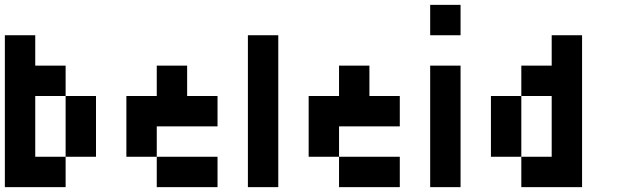

<svg xmlns="http://www.w3.org/2000/svg" viewBox="-20 -770 2540 790"><path d="M125 -125H250V0H0V-625H125V-500H250V-375H125ZM250 -125V-375H375V-125Z M625 -125H500V-375H625V-500H750V-375H875V-250H625ZM625 0V-125H875V0Z M1125 0H1000V-625H1125Z M1375 -125H1250V-375H1375V-500H1500V-375H1625V-250H1375ZM1375 0V-125H1625V0Z M1750 -625V-750H1875V-625ZM1875 0H1750V-500H1875Z M2125 0V-125H2000V-375H2125V-125H2250V-375H2125V-500H2250V-625H2375V0Z"/></svg>

Font: Tiny5
Style: Regular
Weight: 400
Designer: Stefan Schmidt
Foundry: Made with Bits'n'Picas by Kreative Software
Version: Version 1.002; ttfautohint (v1.8.4.7-5d5b)